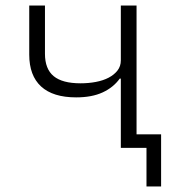

<svg xmlns="http://www.w3.org/2000/svg" viewBox="-20 -536 640 696"><path d="M511 0H418V-251H414Q391 -219 352 -201Q313 -183 256 -183Q172 -183 129 -222.5Q86 -262 86 -338V-516H143V-341Q143 -286 174.5 -260Q206 -234 272 -234Q301 -234 327.5 -239Q354 -244 374 -254.5Q394 -265 406 -280.5Q418 -296 418 -317V-516H475V-49H564V140H511Z"/></svg>

Font: IBM Plex Mono Light
Style: Regular
Weight: 300
Monospace: yes
Designer: Mike Abbink, Paul van der Laan, Pieter van Rosmalen
Foundry: Bold Monday
Version: Version 2.3